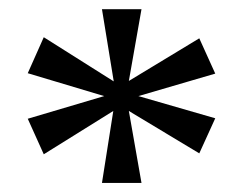

<svg xmlns="http://www.w3.org/2000/svg" viewBox="-20 -780 540 422"><path d="M41 -619.1 76.2 -698.2 230 -601.1 204.1 -759.8H291L263.2 -602.1L418 -695.8L453.1 -618.2L284.2 -568.8L453.1 -520L418 -442.9L263.2 -536.1L291 -377.9H204.1L229 -536.1L76.2 -440.9L41 -519L209 -568.8Z"/></svg>

Font: Gandom FD
Style: FD
Weight: 400
Foundry: DejaVu fonts team - Redesigned by Saber Rastikerdar - Based on Samim Font
Version: Version 0.6